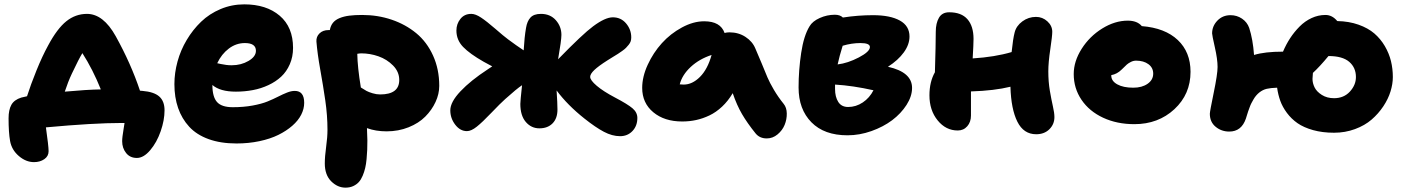

<svg xmlns="http://www.w3.org/2000/svg" viewBox="-20 -593 6396 874"><path d="M603 126Q571.8 126 554 103.5Q536.1 81.1 536.1 49.8Q536.1 40 537.8 26.6Q539.6 13.2 542.5 -5.1Q545.4 -23.4 546.9 -33.2H534.2Q406.2 -33.2 189 -13.2Q201.2 72.3 201.2 95.2Q201.2 118.2 181.6 131.6Q162.1 145 134.8 145Q98.1 145 65.7 117.2Q33.2 89.4 25.9 48.8Q19 9.8 19 -54.2Q19 -92.8 31.7 -115.7Q44.4 -138.7 77.1 -148.9Q85 -151.4 103 -154.8Q119.6 -207 146 -272.2Q172.4 -337.4 199.2 -386.2Q240.2 -462.9 282 -496.3Q323.7 -529.8 376 -529.8Q450.2 -529.8 506.8 -428.2Q575.7 -304.2 617.2 -180.2Q619.1 -180.2 623 -179.7Q627 -179.2 628.9 -179.2Q681.2 -174.8 705.1 -153.6Q729 -132.3 729 -90.8Q729 -45.9 711.4 4.6Q693.8 55.2 663.8 90.6Q633.8 126 603 126ZM307.1 -257.8Q289.6 -220.7 274.9 -175.8Q376 -185.1 439 -186Q402.3 -277.3 355 -351.1Q339.4 -326.2 307.1 -257.8Z M1056.6 60.1Q984.4 60.1 929.7 40.3Q875 20.5 841.3 -16.1Q807.6 -52.7 790.8 -101.3Q773.9 -149.9 773.9 -210Q773.9 -261.2 788.1 -313Q802.2 -364.7 830.1 -411.4Q857.9 -458 895.5 -494.1Q933.1 -530.3 984.1 -551.8Q1035.2 -573.2 1091.8 -573.2Q1192.4 -573.2 1253.2 -521.5Q1314 -469.7 1314 -375Q1314 -334.5 1299.3 -300.8Q1284.7 -267.1 1260 -244.1Q1235.4 -221.2 1201.9 -205.6Q1168.5 -189.9 1131.1 -182.9Q1093.8 -175.8 1053.7 -175.8Q981.9 -175.8 946.8 -206.1Q946.8 -152.3 967.8 -128.7Q988.8 -105 1039.6 -105Q1088.4 -105 1129.6 -112.5Q1170.9 -120.1 1197.8 -131.1Q1224.6 -142.1 1246.1 -153.1Q1267.6 -164.1 1286.6 -171.6Q1305.7 -179.2 1321.8 -179.2Q1364.7 -179.2 1364.7 -125Q1364.7 -97.7 1351.1 -70.8Q1337.4 -43.9 1310.5 -20.5Q1283.7 2.9 1247.1 21Q1210.4 39.1 1161.1 49.6Q1111.8 60.1 1056.6 60.1ZM1094.7 -397Q1054.7 -397 1021.5 -371.8Q988.3 -346.7 968.8 -305.2Q970.2 -304.7 984.4 -301.8Q998.5 -298.8 1010 -297.4Q1021.5 -295.9 1034.7 -295.9Q1077.6 -295.9 1111.3 -315.7Q1145 -335.4 1145 -361.8Q1145 -397 1094.7 -397Z M1552.7 261.2Q1516.6 261.2 1487.5 232.2Q1458.5 203.1 1458.5 150.9Q1458.5 119.6 1464.6 75.4Q1470.7 31.2 1470.7 -2Q1470.7 -67.4 1460.7 -136Q1450.7 -204.6 1437.7 -276.9Q1424.8 -349.1 1420.4 -403.8Q1418.9 -425.8 1434.3 -440.9Q1449.7 -456.1 1475.6 -456.1H1481.4Q1484.9 -476.1 1495.8 -489.5Q1506.8 -502.9 1526.1 -510.7Q1545.4 -518.6 1569.8 -521.7Q1594.2 -524.9 1628.4 -524.9Q1699.7 -524.9 1762.9 -503.4Q1826.2 -481.9 1874.8 -441.9Q1923.3 -401.9 1951.4 -339.8Q1979.5 -277.8 1979.5 -202.1Q1979.5 -165 1962.6 -128.7Q1945.8 -92.3 1916 -62.3Q1886.2 -32.2 1840.1 -13.7Q1793.9 4.9 1739.7 4.9Q1690.4 4.9 1650.4 -9.8Q1652.3 28.3 1652.3 45.9Q1652.3 70.3 1651.6 88.9Q1650.9 107.4 1648.7 131.1Q1646.5 154.8 1642.3 172.1Q1638.2 189.5 1630.9 207Q1623.5 224.6 1613.3 235.8Q1603 247.1 1587.6 254.2Q1572.3 261.2 1552.7 261.2ZM1624.5 -350.1Q1618.2 -350.1 1606.4 -348.1Q1607.4 -287.1 1622.6 -194.8Q1638.2 -184.6 1648.2 -179.2Q1658.2 -173.8 1675.8 -168.5Q1693.4 -163.1 1710.4 -163.1Q1797.4 -163.1 1797.4 -229Q1797.4 -266.1 1769.3 -294.7Q1741.2 -323.2 1702.6 -336.7Q1664.1 -350.1 1624.5 -350.1Z M2105.5 3.9Q2074.7 3.9 2052.2 -25.4Q2029.8 -54.7 2029.8 -90.8Q2029.8 -128.4 2076.2 -177.5Q2122.6 -226.6 2199.7 -276.9Q2215.8 -287.1 2220.7 -291Q2215.8 -293.5 2202.9 -300.5Q2189.9 -307.6 2181.6 -312Q2118.7 -347.7 2088.1 -379.4Q2057.6 -411.1 2057.6 -454.1Q2057.6 -483.9 2075.7 -506.8Q2093.8 -529.8 2125.5 -529.8Q2144.5 -529.8 2169.9 -512.9Q2195.3 -496.1 2234.4 -462.2Q2273.4 -428.2 2292.5 -414.1Q2331.1 -385.3 2363.8 -363.8Q2367.2 -424.3 2374.5 -465.8Q2379.4 -496.6 2394.8 -513.2Q2410.2 -529.8 2442.4 -529.8Q2484.9 -529.8 2510.3 -501Q2535.6 -472.2 2535.6 -434.1Q2535.6 -409.7 2520.5 -323.2Q2633.3 -439 2679.7 -473.1Q2734.9 -514.2 2769.5 -514.2Q2806.6 -514.2 2830.1 -486.3Q2853.5 -458.5 2853.5 -422.9Q2853.5 -413.6 2851.1 -405.5Q2848.6 -397.5 2842 -389.4Q2835.4 -381.3 2829.8 -375.5Q2824.2 -369.6 2812.3 -361.1Q2800.3 -352.5 2793 -347.9Q2785.6 -343.3 2769.3 -333.3Q2752.9 -323.2 2744.6 -317.9Q2704.6 -292.5 2685.5 -274.4Q2666.5 -256.3 2666.5 -243.2Q2666.5 -228 2696.3 -202.6Q2726.1 -177.2 2779.8 -148.9Q2837.4 -118.7 2859.4 -99.9Q2881.3 -81.1 2881.3 -56.2Q2881.3 -20 2859.1 3.4Q2836.9 26.9 2802.7 26.9Q2766.6 26.9 2728.8 6.8Q2690.9 -13.2 2640.6 -53.2Q2563.5 -114.3 2513.7 -181.2Q2517.6 -121.6 2517.6 -94.2Q2517.6 -54.2 2495.4 -31.5Q2473.1 -8.8 2435.5 -8.8Q2398.4 -8.8 2373.5 -37.8Q2348.6 -66.9 2348.6 -120.1Q2348.6 -132.8 2356.4 -205.1Q2332.5 -189.5 2279.8 -142.1Q2258.3 -123 2217 -79.8Q2175.8 -36.6 2150.4 -16.4Q2125 3.9 2105.5 3.9Z M3085.4 -40Q3004.4 -40 2953.9 -82Q2903.3 -124 2903.3 -192.9Q2903.3 -243.7 2928.5 -298.3Q2953.6 -353 2992.9 -396.5Q3032.2 -439.9 3084.2 -468Q3136.2 -496.1 3185.5 -496.1Q3259.8 -496.1 3278.3 -442.9Q3288.6 -445.8 3300.3 -445.8Q3341.8 -445.8 3373.5 -425Q3405.3 -404.3 3418.5 -372.1Q3430.2 -346.2 3446.8 -305.4Q3463.4 -264.6 3473.4 -241Q3483.4 -217.3 3502.9 -184.1Q3522.5 -150.9 3547.4 -120.1Q3561 -103.5 3561.5 -76.7Q3562 -49.8 3551.8 -24.7Q3541.5 0.5 3519.5 18.8Q3497.6 37.1 3470.2 37.1Q3438 37.1 3419.4 14.2Q3381.3 -33.2 3357.7 -73.7Q3334 -114.3 3315.4 -168.9Q3294.4 -133.3 3267.1 -107.7Q3239.7 -82 3209.5 -67.6Q3179.2 -53.2 3148.7 -46.6Q3118.2 -40 3085.4 -40ZM3092.3 -208Q3131.3 -208 3166.3 -242.9Q3201.2 -277.8 3219.2 -342.8Q3163.6 -324.7 3124.5 -288.6Q3085.4 -252.4 3074.2 -209Q3080.1 -208 3092.3 -208Z M3837.9 22.9Q3731.9 22.9 3673.6 -36.4Q3615.2 -95.7 3615.2 -194.8Q3615.2 -273.9 3627 -352.1Q3638.7 -430.2 3665 -473.1Q3678.2 -496.1 3711.4 -511Q3744.6 -525.9 3780.3 -525.9Q3804.2 -525.9 3816.9 -513.2Q3885.3 -523.9 3954.1 -523.9Q4032.2 -523.9 4076.2 -499.5Q4120.1 -475.1 4120.1 -426.8Q4120.1 -390.1 4094.2 -354.5Q4068.4 -318.8 4022 -289.1Q4131.8 -264.6 4131.8 -192.9Q4131.8 -154.8 4106.7 -115.5Q4081.5 -76.2 4041.3 -45.9Q4001 -15.6 3946.8 3.7Q3892.6 22.9 3837.9 22.9ZM3897 -397Q3856.9 -397 3815.9 -384.8Q3800.8 -336.4 3793 -299.8Q3838.9 -305.2 3889.4 -331.5Q3939.9 -357.9 3939.9 -378.9Q3939.9 -397 3897 -397ZM3781.2 -188Q3781.2 -151.9 3795.9 -128.9Q3810.5 -106 3840.8 -106Q3876.5 -106 3907.5 -126.7Q3938.5 -147.5 3956.1 -182.1Q3862.8 -203.1 3781.2 -208Z M4339.8 1Q4285.6 1 4248.3 -44.9Q4210.9 -90.8 4210.9 -159.2Q4210.9 -220.2 4235.8 -264.2Q4239.7 -392.1 4239.7 -448.2Q4239.7 -487.3 4254.2 -512.2Q4268.6 -537.1 4300.8 -537.1Q4356.4 -537.1 4384 -505.4Q4411.6 -473.6 4411.6 -416Q4411.6 -391.6 4407.7 -327.1Q4508.8 -333.5 4585 -356Q4591.3 -417 4598.6 -444.8Q4606 -475.1 4633.8 -495.6Q4661.6 -516.1 4695.8 -516.1Q4725.6 -516.1 4747.8 -495.8Q4770 -475.6 4770 -448.2Q4770 -429.2 4761 -368.9Q4752 -308.6 4752 -268.1Q4752 -221.2 4759 -179.9Q4766.1 -138.7 4772.9 -108.9Q4779.8 -79.1 4779.8 -60.1Q4779.8 -27.3 4756.8 -4.6Q4733.9 18.1 4696.8 18.1Q4639.6 18.1 4611.1 -39.1Q4582.5 -96.2 4579.6 -198.2Q4506.8 -180.2 4399.9 -176.8V-66.9Q4399.9 -37.6 4383.1 -18.3Q4366.2 1 4339.8 1Z M5143.6 -27.8Q5064.5 -27.8 5001.5 -57.1Q4938.5 -86.4 4903.1 -138.7Q4867.7 -190.9 4867.7 -255.9Q4867.7 -314 4903.8 -370.8Q4939.9 -427.7 4997.6 -463.4Q5055.2 -499 5113.8 -499Q5156.7 -499 5177.7 -474.1Q5283.2 -465.8 5341.3 -410.9Q5399.4 -356 5399.4 -266.1Q5399.4 -164.1 5325.9 -95.9Q5252.4 -27.8 5143.6 -27.8ZM5038.6 -249Q5038.6 -224.1 5065.9 -209Q5093.3 -193.8 5138.7 -193.8Q5178.7 -193.8 5204.1 -211.7Q5229.5 -229.5 5229.5 -257.8Q5229.5 -284.7 5207.8 -300.8Q5186 -316.9 5151.4 -316.9Q5139.2 -316.9 5127.7 -311Q5116.2 -305.2 5109.4 -299.1Q5102.5 -293 5086.4 -276.9Q5064.9 -255.4 5038.6 -251Z M6052.7 11.2Q6000 11.2 5957.3 -0.7Q5914.6 -12.7 5886.5 -32.2Q5858.4 -51.8 5838.1 -79.1Q5817.9 -106.4 5807.9 -134.3Q5797.9 -162.1 5793.5 -193.8Q5764.2 -192.9 5746.3 -188.7Q5728.5 -184.6 5712.4 -171.9Q5705.1 -166 5698.5 -158.4Q5691.9 -150.9 5686 -140.6Q5680.2 -130.4 5676.3 -123Q5672.4 -115.7 5668 -103.3Q5663.6 -90.8 5661.6 -85.7Q5659.7 -80.6 5655.8 -67.4Q5651.9 -54.2 5651.4 -53.2Q5631.3 5.9 5575.7 5.9Q5540 5.9 5513.7 -15.9Q5487.3 -37.6 5487.3 -75.2Q5487.3 -85.4 5504.9 -170.7Q5522.5 -255.9 5522.5 -288.1Q5522.5 -323.2 5510 -378.2Q5497.6 -433.1 5497.6 -440.9Q5497.6 -474.1 5521.5 -499Q5545.4 -523.9 5581.5 -523.9Q5610.4 -523.9 5633.8 -508.1Q5657.2 -492.2 5666.5 -465.8Q5683.1 -415 5688.5 -342.8Q5737.3 -357.9 5820.3 -357.9Q5834.5 -391.1 5853 -419.4Q5871.6 -447.8 5895.8 -472.2Q5919.9 -496.6 5950.2 -510.7Q5980.5 -524.9 6013.7 -524.9Q6044.4 -524.9 6067.4 -497.1Q6120.6 -496.1 6164.1 -480.7Q6207.5 -465.3 6236.1 -440.7Q6264.6 -416 6283.9 -383.1Q6303.2 -350.1 6311.8 -314.9Q6320.3 -279.8 6320.3 -242.2Q6320.3 -210.9 6309.8 -176.8Q6299.3 -142.6 6276.9 -108.9Q6254.4 -75.2 6223.6 -48.6Q6192.9 -22 6148.2 -5.4Q6103.5 11.2 6052.7 11.2ZM5954.6 -233.9Q5954.6 -214.4 5964.1 -195.1Q5973.6 -175.8 5997.1 -160.9Q6020.5 -146 6052.7 -146Q6097.2 -146 6124.8 -176Q6152.3 -206.1 6152.3 -242.2Q6152.3 -285.2 6121.8 -311.5Q6091.3 -337.9 6027.3 -337.9Q5988.3 -290.5 5956.5 -261.2Q5954.6 -243.7 5954.6 -233.9Z"/></svg>

Font: Shantell Sans Irregular
Style: Regular
Weight: 800
Designer: Stephen Nixon, Anya Danilova, Shantell Martin
Foundry: Arrow Type
Version: Version 1.006;[9816181b4]